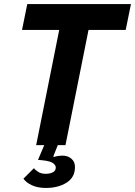

<svg xmlns="http://www.w3.org/2000/svg" viewBox="-20 -718 668 950"><path d="M207 212Q166 212 137.5 198.5Q109 185 96 166L148 114Q154 123 169 132.5Q184 142 206 142Q227 142 241.5 134.5Q256 127 256 111Q256 99 242 89Q228 79 190 75L168 73L199 0H159L273 -570H89L115 -698H628L602 -570H418L304 0H266L244 55L246 59Q258 55 268.5 53.5Q279 52 289 52Q315 52 333 67Q351 82 351 108Q351 160 309 186Q267 212 207 212Z"/></svg>

Font: IBM Plex Sans
Style: Italic
Weight: 400
Italic angle: -11.31°
Designer: Mike Abbink, Paul van der Laan, Pieter van Rosmalen
Foundry: Bold Monday
Version: Version 3.201